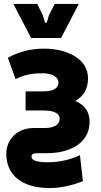

<svg xmlns="http://www.w3.org/2000/svg" viewBox="-20 -770 515 975"><path d="M233 185C297 185 362 166 401 150L386 18C335 43 274 54 224 54C158 54 140 41 140 26C140 10 153 8 177 8H217C335 8 435 -43 435 -152C435 -208 404 -240 362 -257C398 -278 427 -311 427 -372C427 -476 313 -523 205 -523C138 -523 80 -509 20 -477L59 -368C105 -392 149 -398 194 -398C248 -398 277 -377 277 -351C277 -327 259 -306 200 -306H110V-209H200C262 -209 283 -190 283 -167C283 -137 255 -120 208 -120H152C65 -120 12 -60 12 11C12 119 91 185 233 185ZM138 -577H290L380 -750H258L229 -694L219 -660C216 -651 210 -651 207 -660L197 -694L169 -750H48Z"/></svg>

Font: Finlandica
Style: Bold
Weight: 700
Designer: Niklas Ekholm, Juho Hiilivirta, Jaakko Suomalainen
Foundry: Helsinki Type Studio
Version: Version 2.000;Glyphs 3.2 (3202)